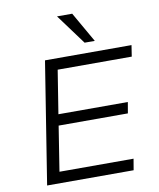

<svg xmlns="http://www.w3.org/2000/svg" viewBox="-99 -1018 909 1095"><g transform="rotate(-10 355.0 -470.0)"><path d="M84 0 196 -705H697L687 -640H258L218 -389H620L609 -325H208L167 -65H596L585 0ZM436 -765 307 -940H395L495 -765Z"/></g></svg>

Font: Nunito Sans 7pt SemiExpanded Light
Style: Italic
Weight: 300
Width: 6
Italic angle: -9°
Designer: Vernon Adams
Foundry: Vernon Adams
Version: Version 3.101;gftools[0.9.27]